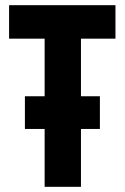

<svg xmlns="http://www.w3.org/2000/svg" viewBox="-20 -720 480 740"><path d="M76 -349H365V-223H76ZM425 -700V-571H292V0H152V-571H15V-700Z"/></svg>

Font: Phudu SemiBold
Style: Regular
Weight: 600
Version: Version 1.005;gftools[0.9.23]